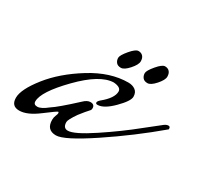

<svg xmlns="http://www.w3.org/2000/svg" viewBox="-82 -428 593 557"><g transform="rotate(30 215.0 -149.0)"><path d="M215 -120Q209 -120 209 -124.5Q209 -129 216 -135Q249 -162 249 -184Q249 -198 224 -200Q179 -199 116.5 -135Q54 -71 54 -39Q54 -28 66.5 -28Q79 -28 100 -45Q119 -57 171 -105Q183 -117 194 -117Q208 -117 208 -104Q208 -99 205 -96Q202 -93 194 -83.5Q186 -74 180 -66Q162 -40 162 -32Q162 -12 178 -12Q199 -12 257 -50.5Q315 -89 363 -128L411 -166Q418 -171 424 -171Q430 -171 430 -164V-162Q353 -97 267.5 -40Q182 17 155 17Q123 17 123 -17Q123 -25 126 -32Q129 -39 129 -42Q129 -45 127 -46Q124 -46 88.5 -19Q53 8 26.5 8Q0 8 0 -20Q0 -48 37.5 -95.5Q75 -143 138 -182Q201 -221 261 -221Q275 -221 284.5 -214Q294 -207 294 -192.5Q294 -178 265 -149Q236 -120 215 -120ZM240.5 -315Q250 -315 255.5 -309Q261 -303 261 -292Q261 -281 246 -264Q231 -247 220 -247Q209 -247 204 -253.5Q199 -260 199 -268.5Q199 -277 215 -296Q231 -315 240.5 -315ZM329.5 -315Q339 -315 344.5 -309Q350 -303 350 -292Q350 -281 335 -264Q320 -247 309 -247Q298 -247 293 -253.5Q288 -260 288 -268.5Q288 -277 304 -296Q320 -315 329.5 -315Z"/></g></svg>

Font: Mrs Saint Delafield
Style: Regular
Weight: 400
Designer: Alejandro Paul
Foundry: Alejandro Paul
Version: Version 1.000